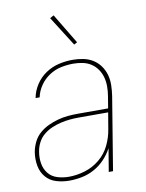

<svg xmlns="http://www.w3.org/2000/svg" viewBox="-86 -816 671 885"><g transform="rotate(-10 250.0 -373.5)"><path d="M167 8Q135 8 105.5 -1Q76 -10 57 -32.5Q38 -55 32.5 -86Q27 -117 32 -149Q36 -172 47 -195Q58 -218 77 -234.5Q96 -251 118.5 -261.5Q141 -272 165 -278.5Q189 -285 212.5 -287Q236 -289 259 -289H400L409 -344Q413 -367 413 -389.5Q413 -412 407.5 -432.5Q402 -453 390 -470.5Q378 -488 360.5 -499.5Q343 -511 321.5 -515.5Q300 -520 277 -520Q249 -520 220 -514Q191 -508 165 -491Q139 -474 121.5 -448.5Q104 -423 98 -394H79Q85 -427 104 -456Q123 -485 151.5 -504Q180 -523 212.5 -530.5Q245 -538 277 -538Q303 -538 327.5 -533Q352 -528 372 -515.5Q392 -503 406 -483.5Q420 -464 426.5 -441Q433 -418 432.5 -392.5Q432 -367 428 -341L372 0H352L370 -108Q355 -80 333 -57Q311 -34 283.5 -19Q256 -4 226 2Q196 8 167 8ZM168 -10Q205 -10 243 -21.5Q281 -33 312 -58.5Q343 -84 360.5 -120Q378 -156 384 -194L397 -271H259Q238 -271 217 -269Q196 -267 174.5 -262Q153 -257 132 -248Q111 -239 93.5 -224.5Q76 -210 65.5 -189.5Q55 -169 52 -148Q47 -120 51.5 -93Q56 -66 72 -46Q88 -26 114 -18Q140 -10 168 -10ZM297 -606 209 -745 227 -755 312 -614Z"/></g></svg>

Font: Iosevka Curly Thin Oblique
Style: Regular
Weight: 100
Italic angle: -9°
Monospace: yes
Designer: Belleve Invis
Foundry: Belleve Invis
Version: Version 11.1.0; ttfautohint (v1.8.3)